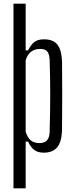

<svg xmlns="http://www.w3.org/2000/svg" viewBox="-20 -820 410 1040"><path d="M53 200V-800H119V-547H132Q147 -577 165.5 -592Q184 -607 219 -607Q267 -607 290 -579.5Q313 -552 316 -488Q316 -454 316.5 -406.5Q317 -359 317 -306.5Q317 -254 316.5 -203.5Q316 -153 316 -112Q313 -48 288.5 -20.5Q264 7 217 7Q186 7 166.5 -7Q147 -21 132 -53H119V200ZM194 -45Q221 -45 234.5 -59.5Q248 -74 249 -107Q252 -217 252 -310.5Q252 -404 249 -493Q248 -526 236.5 -540.5Q225 -555 198 -555Q138 -555 119 -494V-106Q130 -73 147.5 -59Q165 -45 194 -45Z"/></svg>

Font: Big Shoulders Display
Style: Regular
Weight: 400
Designer: Patric King
Foundry: XO Type Co
Version: Version 1.000; ttfautohint (v1.8.2)